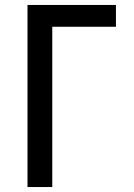

<svg xmlns="http://www.w3.org/2000/svg" viewBox="-20 -755 540 775"><path d="M91 0V-735H448V-647H191V0Z"/></svg>

Font: Iosevka Term Semibold
Style: Regular
Weight: 600
Monospace: yes
Designer: Belleve Invis
Foundry: Belleve Invis
Version: Version 31.4.0